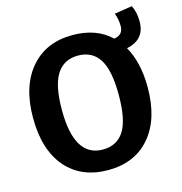

<svg xmlns="http://www.w3.org/2000/svg" viewBox="-114 -876 941 995"><g transform="rotate(-15 356.0 -378.5)"><path d="M701 -686Q701 -589 602 -569Q653 -479 653 -346Q653 -176 571 -80Q489 16 346 16Q202 16 120 -79Q38 -174 38 -346Q38 -515 120.5 -611.5Q203 -708 346 -708Q474 -708 551 -634Q600 -641 600 -689Q600 -725 587 -758L682 -773Q701 -737 701 -686ZM346 -94Q422 -94 460 -153.5Q498 -213 498 -346Q498 -479 460 -538.5Q422 -598 346 -598Q270 -598 231.5 -538Q193 -478 193 -346Q193 -94 346 -94Z"/></g></svg>

Font: Fira Sans SemiBold
Style: Regular
Weight: 600
Designer: bBox Type GmbH & Carrois Corporate GbR & Edenspiekermann AG
Foundry: bBox Type GmbH & Carrois Corporate GbR & Edenspiekermann AG
Version: Version 4.301;PS 004.301;hotconv 1.0.88;makeotf.lib2.5.64775